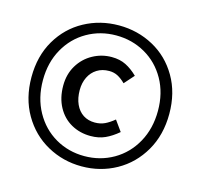

<svg xmlns="http://www.w3.org/2000/svg" viewBox="-101 -776 949 910"><g transform="rotate(15 373.5 -321.5)"><path d="M374.5 23.9Q283.2 23.9 205.6 -19Q127.9 -62 82 -141.1Q36.1 -220.2 36.1 -323.7Q36.1 -427.2 82 -505.4Q127.9 -583.5 205.3 -625.5Q282.7 -667.5 374.5 -667.5Q466.3 -667.5 543.7 -625.5Q621.1 -583.5 666.7 -505.1Q712.4 -426.8 712.4 -323.7Q712.4 -220.2 666.5 -141.1Q620.6 -62 543.5 -19Q466.3 23.9 374.5 23.9ZM374 -618.2Q296.4 -618.2 231.9 -581.3Q167.5 -544.4 129.9 -477.5Q92.3 -410.6 92.3 -323.7Q92.3 -236.8 129.9 -168.9Q167.5 -101.1 231.9 -63.7Q296.4 -26.4 374 -26.4Q452.1 -26.4 516.8 -63.7Q581.5 -101.1 619.1 -168.9Q656.7 -236.8 656.7 -323.7Q656.7 -410.6 619.1 -477.5Q581.5 -544.4 516.8 -581.3Q452.1 -618.2 374 -618.2ZM465.3 -408.2Q445.3 -427.7 426.8 -437.3Q408.2 -446.8 385.3 -446.8Q351.1 -446.8 325.7 -430.9Q300.3 -415 286.6 -387Q272.9 -358.9 272.9 -323.7Q272.9 -283.7 286.4 -254.2Q299.8 -224.6 324.2 -208.7Q348.6 -192.9 381.3 -192.9Q408.2 -192.9 429.9 -203.1Q451.7 -213.4 475.1 -232.9L512.2 -181.2Q480.5 -154.3 449.2 -140.1Q418 -126 378.4 -126Q325.7 -126 283.2 -149.9Q240.7 -173.8 216.3 -218.8Q191.9 -263.7 191.9 -323.7Q191.9 -379.9 218 -423.1Q244.1 -466.3 287.4 -490Q330.6 -513.7 379.9 -513.7Q419.9 -513.7 450 -498.5Q480 -483.4 507.8 -456.1Z"/></g></svg>

Font: Varta
Style: Bold
Weight: 700
Designer: Joana Correia, Viktoriya Grabowska, Eben Sorkin
Foundry: Sorkin Type
Version: Version 1.002; ttfautohint (v1.3) -l 8 -r 24 -G 200 -x 12 -H